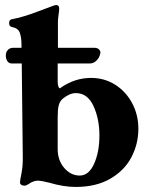

<svg xmlns="http://www.w3.org/2000/svg" viewBox="-20 -725 587 759"><path d="M527 -216Q527 -156 499.5 -103.5Q472 -51 416 -18.5Q360 14 279 14Q231 14 174 -3Q140 -11 132 -11Q112 -11 94 2Q83 9 78 9Q69 9 64 5.5Q59 2 59 -4Q59 -11 65 -40.5Q71 -70 70 -110L66 -474H27Q15 -474 9 -483.5Q3 -493 3 -505Q3 -519 11 -527.5Q19 -536 32 -536H65V-546Q65 -578 58 -596Q51 -614 28 -618Q16 -620 16 -634Q16 -647 27 -649Q70 -657 125.5 -678Q181 -699 187 -701Q197 -705 202 -705Q214 -705 214 -692Q214 -684 211.5 -666.5Q209 -649 209 -638V-536H354Q364 -536 370.5 -530.5Q377 -525 377 -517L376 -512Q373 -497 361.5 -485.5Q350 -474 334 -474H208V-403Q208 -392 210.5 -384Q213 -376 217 -376Q274 -417 340 -417Q393 -417 435.5 -390Q478 -363 502.5 -317Q527 -271 527 -216ZM373 -190Q373 -255 349.5 -306Q326 -357 280 -357Q255 -357 227 -334Q216 -324 212 -308Q208 -292 208 -261V-136Q208 -91 234 -61Q260 -31 295 -31Q331 -31 352 -77.5Q373 -124 373 -190Z"/></svg>

Font: EB Garamond ExtraBold
Style: Regular
Weight: 800
Designer: Georg Duffner and Octavio Pardo
Foundry: Georg Duffner
Version: Version 1.000